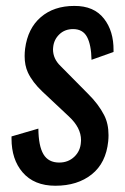

<svg xmlns="http://www.w3.org/2000/svg" viewBox="-20 -606 412 635"><path d="M163.1 8.3Q92.8 8.3 54.7 -36.1Q18.1 -78.6 18.1 -147.5Q18.1 -150.9 18.1 -154.8L106.9 -180.7Q107.4 -123 123.8 -95.7Q140.1 -68.4 175.8 -68.4Q205.6 -68.4 225.8 -87.6Q246.1 -106.9 247.6 -136.2Q248 -139.6 248 -142.6Q248 -183.6 208 -220.7L120.1 -303.2Q87.4 -334 72.3 -366.2Q61.5 -389.6 61.5 -420.4Q61.5 -432.1 63 -444.8Q71.8 -512.2 115 -549.3Q158.2 -586.4 225.6 -586.4Q291 -586.9 324.2 -543.9Q356 -502.9 355.5 -439.9Q355.5 -437 355.5 -434.1L282.7 -408.2Q281.7 -458 267.8 -483.9Q253.9 -509.8 221.7 -509.8Q194.3 -509.8 176.3 -492.4Q158.2 -475.1 155.8 -449.7Q155.3 -446.3 155.3 -442.9Q155.3 -411.6 180.2 -387.7L271 -295.9Q305.7 -261.7 324.2 -225.6Q338.9 -197.3 338.9 -159.2Q338.9 -148.9 337.9 -138.7Q330.6 -66.9 283.4 -29.3Q236.3 8.3 163.1 8.3Z"/></svg>

Font: Oswald
Style: Regular
Weight: 400
Designer: Vernon Adams
Foundry: Vernon Adams
Version: 3.0; ttfautohint (v0.94.23-7a4d-dirty) -l 8 -r 50 -G 200 -x 